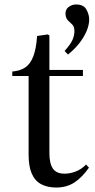

<svg xmlns="http://www.w3.org/2000/svg" viewBox="-20 -825 423 859"><path d="M231 14Q192 14 164 -1Q136 -16 122 -48.5Q108 -81 108 -133V-485H35V-505Q71 -508 93.5 -523.5Q116 -539 129 -573Q142 -607 146 -664L194 -671L201 -666V-512H351V-485H201V-140Q201 -94 216.5 -71Q232 -48 269 -48Q294 -48 319.5 -58Q345 -68 365 -89L378 -75Q348 -32 313.5 -9Q279 14 231 14ZM284 -581 269 -597Q296 -627 304.5 -647Q313 -667 313 -686Q313 -699 309 -707Q305 -715 293 -725Q282 -734 277.5 -743Q273 -752 273 -764Q273 -784 288 -794.5Q303 -805 320 -805Q354 -805 366.5 -782.5Q379 -760 379 -738Q379 -713 367 -685Q355 -657 334 -630.5Q313 -604 284 -581Z"/></svg>

Font: Literata 60pt
Style: Regular
Weight: 400
Designer: Latin by Veronika Burian and Jose Scaglione. Greek by Irene Vlachou. Cyrillic by Vera Evstafieva.
Foundry: TypeTogether
Version: Version 3.002